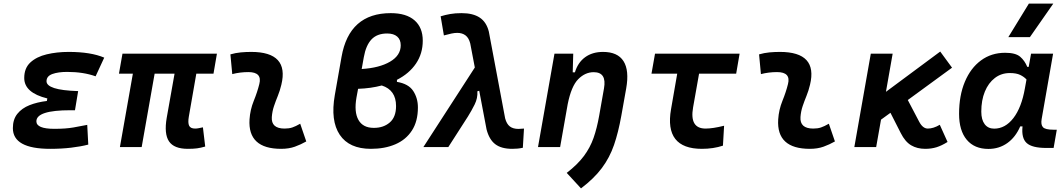

<svg xmlns="http://www.w3.org/2000/svg" viewBox="-20 -815 5899 1064"><path d="M258.3 9.8Q51.3 9.8 51.3 -105Q51.3 -153.3 76.2 -184.3Q101.1 -215.3 143.6 -232.2Q186 -249 239.7 -255.4L242.2 -269.5Q114.3 -300.8 114.3 -382.8Q114.3 -437.5 148.4 -469Q182.6 -500.5 238.8 -513.9Q294.9 -527.3 360.8 -527.3Q483.4 -527.3 557.6 -495.6L509.8 -392.1Q441.4 -416.5 352.1 -416.5Q302.2 -416.5 270 -404.8Q237.8 -393.1 237.8 -364.7Q237.8 -340.8 280.5 -326.9Q323.2 -313 413.1 -310.1L395.5 -204.1H370.1Q181.6 -204.1 181.6 -142.6Q181.6 -101.1 281.7 -101.1Q344.2 -101.1 386.7 -108.6Q429.2 -116.2 463.4 -123L469.2 -13.7Q427.7 -2.9 374.3 3.4Q320.8 9.8 258.3 9.8Z M1021 9.8Q944.3 9.8 916.5 -31.7Q888.7 -73.2 903.8 -161.6L947.3 -406.7H836.9L765.1 0H644.5L716.3 -406.7H639.2L658.7 -517.6H1182.1L1163.1 -406.7H1067.9L1026.4 -168.5Q1020.5 -134.3 1028.1 -118.4Q1035.6 -102.5 1061.5 -102.5Q1070.3 -102.5 1080.6 -104.5Q1090.8 -106.4 1104.5 -109.4L1117.2 -2.9Q1091.8 4.4 1071.8 7.1Q1051.8 9.8 1021 9.8Z M1643.6 -129.4 1677.2 -31.2Q1647.5 -14.2 1614.3 -2.2Q1581.1 9.8 1538.1 9.8Q1352.5 9.8 1362.8 -153.3Q1366.2 -206.5 1386.2 -255.9Q1406.2 -305.2 1417 -349.1Q1434.1 -415.5 1356.4 -415.5Q1310.1 -415.5 1267.1 -404.3L1256.8 -513.7Q1285.6 -522 1314.5 -524.7Q1343.3 -527.3 1372.1 -527.3Q1583.5 -527.3 1539.1 -345.2Q1531.2 -312 1519.5 -283.4Q1507.8 -254.9 1498.3 -226.8Q1488.8 -198.7 1486.3 -166.5Q1481.9 -102.5 1557.1 -102.5Q1581.5 -102.5 1599.9 -108.6Q1618.2 -114.7 1643.6 -129.4Z M2035.6 9.8Q1915 9.8 1862.8 -68.1Q1810.5 -146 1835.4 -288.1L1872.6 -499.5Q1915 -742.2 2145.5 -742.2Q2231.4 -742.2 2277.1 -702.4Q2322.8 -662.6 2322.8 -589.4Q2322.8 -518.1 2285.2 -462.6Q2247.6 -407.2 2179.7 -372.6V-361.3Q2244.1 -350.6 2270 -310.8Q2295.9 -271 2295.9 -219.7Q2295.9 -142.6 2262.7 -91.6Q2229.5 -40.5 2170.9 -15.4Q2112.3 9.8 2035.6 9.8ZM2095.7 -341.3Q2035.2 -325.2 1964.4 -322.8L1955.6 -275.4Q1941.4 -194.8 1966.3 -150.6Q1991.2 -106.4 2051.3 -106.4Q2104.5 -106 2139.6 -136Q2174.8 -166 2174.8 -227.5Q2174.8 -315.9 2095.7 -341.3ZM1984.4 -432.6Q2082 -438.5 2141.4 -473.1Q2200.7 -507.8 2200.7 -564Q2200.7 -595.2 2181.2 -612.3Q2161.6 -629.4 2125.5 -629.4Q2069.8 -629.4 2038.8 -596.7Q2007.8 -564 1996.1 -498Z M2818.8 9.8Q2758.3 9.8 2724.6 -15.9Q2690.9 -41.5 2676.3 -98.1L2635.7 -312L2625.5 -309.1Q2627.9 -271.5 2610.4 -236.1Q2592.8 -200.7 2572.8 -168.9L2464.4 0H2326.2L2611.3 -440.9L2585.9 -574.2Q2578.1 -605 2559.8 -618.9Q2541.5 -632.8 2513.7 -632.8Q2500 -632.8 2482.2 -629.2Q2464.4 -625.5 2439.9 -618.7L2421.9 -724.6Q2446.8 -732.4 2474.6 -737.3Q2502.4 -742.2 2538.1 -742.2Q2601.1 -742.2 2638.4 -717.5Q2675.8 -692.9 2689 -639.6L2779.3 -159.2Q2787.6 -127.9 2805.4 -114.3Q2823.2 -100.6 2853 -100.6Q2856.9 -100.6 2864.3 -101.3Q2871.6 -102.1 2883.8 -102.5L2877.4 3.9Q2861.8 7.3 2847.9 8.5Q2834 9.8 2818.8 9.8Z M2961.4 0 3052.7 -517.6H3156.7L3153.8 -414.1H3166Q3182.1 -468.3 3222.4 -497.8Q3262.7 -527.3 3321.8 -527.3Q3402.8 -527.3 3435.3 -476.1Q3467.8 -424.8 3450.2 -325.2L3423.3 -174.3Q3406.7 -81.5 3382.6 -11.5Q3358.4 58.6 3315.4 116.2Q3272.5 173.8 3199.7 229L3120.6 143.1Q3181.2 96.2 3215.8 49.6Q3250.5 2.9 3269.3 -50.8Q3288.1 -104.5 3300.3 -173.3L3327.1 -325.2Q3343.3 -415 3270 -415Q3222.7 -415 3184.3 -376.2Q3146 -337.4 3126 -237.8L3084 0Z M3869.6 9.8Q3660.2 9.8 3698.7 -210L3732.9 -406.7H3590.3L3609.9 -517.6H4078.6L4059.6 -406.7H3854L3820.8 -219.7Q3800.3 -102.5 3890.1 -102.5Q3930.2 -102.5 3992.7 -118.2L3986.3 -7.8Q3933.1 9.8 3869.6 9.8Z M4573.2 -129.4 4606.9 -31.2Q4577.1 -14.2 4543.9 -2.2Q4510.7 9.8 4467.8 9.8Q4282.2 9.8 4292.5 -153.3Q4295.9 -206.5 4315.9 -255.9Q4335.9 -305.2 4346.7 -349.1Q4363.8 -415.5 4286.1 -415.5Q4239.7 -415.5 4196.8 -404.3L4186.5 -513.7Q4215.3 -522 4244.1 -524.7Q4272.9 -527.3 4301.8 -527.3Q4513.2 -527.3 4468.8 -345.2Q4460.9 -312 4449.2 -283.4Q4437.5 -254.9 4428 -226.8Q4418.5 -198.7 4416 -166.5Q4411.6 -102.5 4486.8 -102.5Q4511.2 -102.5 4529.5 -108.6Q4547.9 -114.7 4573.2 -129.4Z M4714.4 0 4805.7 -517.6H4926.8L4889.6 -306.2L5190.4 -529.3L5255.9 -439.9L5010.7 -260.7L5073.7 -140.6Q5093.8 -102.5 5121.6 -102.5Q5152.8 -102.5 5188 -123.5L5231 -28.3Q5198.2 -7.8 5169.7 1Q5141.1 9.8 5107.4 9.8Q5062.5 9.8 5029.3 -9.8Q4996.1 -29.3 4971.7 -77.6L4914.6 -189.9L4862.3 -151.9L4835.4 0Z M5680.7 -444.3 5693.8 -517.6H5815.9L5752.4 -154.8Q5747.1 -123.5 5760 -109.9Q5772.9 -96.2 5817.4 -96.2H5836.4L5818.8 4.9H5778.3Q5699.7 4.9 5669.7 -22.2Q5639.6 -49.3 5646.5 -114.7H5633.8Q5607.9 -54.7 5562.3 -22.2Q5516.6 10.3 5457.5 10.3Q5379.9 10.3 5337.4 -40.5Q5294.9 -91.3 5294.9 -184.1Q5294.9 -285.6 5326.9 -361.8Q5358.9 -438 5416.3 -480.2Q5473.6 -522.5 5550.3 -522.5Q5607.9 -522.5 5633.3 -500.7Q5658.7 -479 5672.9 -444.3ZM5576.2 -410.2Q5528.8 -410.2 5493.2 -382.8Q5457.5 -355.5 5437.7 -307.4Q5418 -259.3 5418 -196.3Q5418 -151.4 5436.8 -126.7Q5455.6 -102.1 5489.3 -102.1Q5550.8 -102.1 5595.9 -160.6Q5641.1 -219.2 5659.7 -325.7L5668.5 -374.5Q5655.3 -389.2 5633.8 -399.7Q5612.3 -410.2 5576.2 -410.2ZM5567.9 -609.4 5681.6 -794.9H5816.9L5687.5 -609.4Z"/></svg>

Font: Cascadia Code PL SemiBold
Style: Italic
Weight: 600
Italic angle: -10°
Monospace: yes
Designer: Aaron Bell
Foundry: Saja Typeworks
Version: Version 2404.023; ttfautohint (v1.8.4)